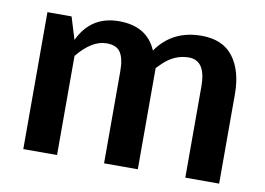

<svg xmlns="http://www.w3.org/2000/svg" viewBox="-67 -696 1104 799"><g transform="rotate(10 484.5 -296.5)"><path d="M759.8 -385.7Q759.8 -495.1 688 -495.1Q627.9 -495.1 580.1 -448.7Q572.3 -440.9 559.1 -427.7V0H416.5V-389.2Q416.5 -441.4 400.1 -467.5Q383.8 -493.7 340.8 -493.7Q278.8 -493.7 217.8 -418.9V0H75.2V-578.6H177.2L206.1 -484.4Q257.3 -593.3 376 -593.3Q494.6 -593.3 535.2 -497.6Q601.6 -593.3 724.6 -593.3Q814.5 -593.3 858.6 -535.2Q902.8 -477.1 902.8 -377.4V0H759.8Z"/></g></svg>

Font: Dhyana
Style: Bold
Weight: 700
Foundry: Vernon Adams
Version: Version 1.002; ttfautohint (v0.8.51-6076)